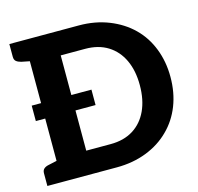

<svg xmlns="http://www.w3.org/2000/svg" viewBox="-105 -839 980 950"><g transform="rotate(-15 384.5 -363.5)"><path d="M99 0V-727H379Q462 -727 531.5 -699.5Q601 -672 650 -624Q699 -576 725 -509Q751 -442 751 -364Q751 -284 725 -217.5Q699 -151 650 -103Q601 -54 531.5 -27Q462 0 379 0ZM254 -119H379Q447 -119 495 -149Q543 -179 568.5 -234Q594 -289 594 -364Q594 -438 568.5 -492.5Q543 -547 495 -577Q447 -607 379 -607H254ZM23 0V-65Q23 -80 32 -88Q41 -96 57 -99L107 -110L121 0ZM121 -727 107 -617 57 -627Q41 -631 32 -638.5Q23 -646 23 -662V-727ZM51 -325V-404H357V-325Z"/></g></svg>

Font: Aleo ExtraBold
Style: Regular
Weight: 800
Designer: Alessio Laiso
Foundry: Alessio Laiso
Version: Version 2.001;gftools[0.9.29]